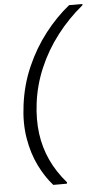

<svg xmlns="http://www.w3.org/2000/svg" viewBox="-63 -849 548 1033"><g transform="rotate(-5 211.5 -333.0)"><path d="M182 145Q140 98 107.5 32Q75 -34 61 -117Q47 -200 60 -297Q74 -406 116 -501.5Q158 -597 219 -675.5Q280 -754 351 -811H423L422 -804Q344 -740 282.5 -660Q221 -580 182 -488.5Q143 -397 131 -300Q120 -213 130 -137Q140 -61 171.5 7.5Q203 76 257 138L255 145Z"/></g></svg>

Font: DM Sans 11pt Light
Style: Italic
Weight: 300
Italic angle: -10°
Version: Version 4.004;gftools[0.9.30]